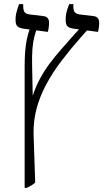

<svg xmlns="http://www.w3.org/2000/svg" viewBox="-20 -667 509 927"><path d="M99 240V-349Q99 -387 101.5 -418.5Q104 -450 109.5 -477Q115 -504 123 -525V-534H160Q151 -511 145 -486Q139 -461 136.5 -429.5Q134 -398 135 -352L138 -205Q153 -250 173.5 -288Q194 -326 220 -360.5Q246 -395 276 -429.5Q306 -464 340 -502L375 -540L411 -532L374 -491Q321 -431 277.5 -374Q234 -317 203 -259Q172 -201 156.5 -142.5Q141 -84 142 -21L150 214Q142 222 132 228Q122 234 109 240ZM211 -513 91 -529Q73 -532 64 -540Q55 -548 55 -573Q55 -588 58.5 -603.5Q62 -619 72 -647H92V-637Q92 -616 99.5 -607.5Q107 -599 125 -597L192 -589Q204 -587 210.5 -579Q217 -571 217 -557Q217 -547 215 -533Q213 -519 211 -513ZM453 -513 333 -529Q315 -532 306 -540Q297 -548 297 -573Q297 -588 300 -603.5Q303 -619 314 -647H334V-637Q334 -616 341.5 -607.5Q349 -599 367 -597L434 -589Q446 -587 452.5 -579Q459 -571 459 -557Q459 -547 457 -533Q455 -519 453 -513Z"/></svg>

Font: Noto Serif Hebrew Light
Style: Regular
Weight: 300
Version: Version 2.003